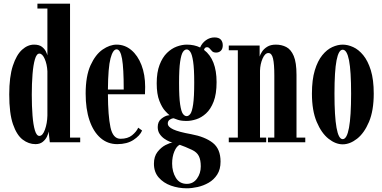

<svg xmlns="http://www.w3.org/2000/svg" viewBox="-20 -770 2068 1039"><path d="M172 10Q135 10 102.8 -14.5Q70.5 -39 50.2 -97.8Q30 -156.5 30 -259Q30 -354.5 49.5 -414Q69 -473.5 99.5 -501Q130 -528.5 164.5 -528.5Q191.5 -528.5 206.8 -516.8Q222 -505 228.5 -491Q235 -477 236.5 -470.5V-724H182.5V-750H359V-25.5H414V0H249.5L243 -58.5Q241.5 -46.5 233.8 -30.2Q226 -14 210.8 -2Q195.5 10 172 10ZM193 -34.5Q211 -34.5 223.2 -68.5Q235.5 -102.5 236.5 -145V-384.5Q234.5 -422.5 222 -451.2Q209.5 -480 193 -480Q178 -480 169 -449.2Q160 -418.5 156 -367.8Q152 -317 152 -257.5Q152 -195 156 -144.5Q160 -94 169 -64.2Q178 -34.5 193 -34.5Z M614.5 10Q562 10 523.5 -23.8Q485 -57.5 464.2 -119Q443.5 -180.5 443.5 -263.5Q443.5 -358.5 470 -416.8Q496.5 -475 535.2 -501.8Q574 -528.5 611 -528.5Q655.5 -528.5 690.5 -499.2Q725.5 -470 745.5 -418.2Q765.5 -366.5 765.5 -299.5Q765.5 -279.5 764.5 -260H564Q564.5 -143.5 577.8 -81.2Q591 -19 632 -19Q671.5 -19 695 -38.2Q718.5 -57.5 728 -79L749 -63.5Q737 -35.5 702.2 -12.8Q667.5 10 614.5 10ZM611 -503Q591 -503 578 -454Q565 -405 564 -285.5H649.5Q649.5 -400.5 640.5 -451.8Q631.5 -503 611 -503Z M991 249Q945.5 249 905 234.5Q864.5 220 838.8 190.5Q813 161 813 116Q813 77 832.2 52.2Q851.5 27.5 875.2 15.2Q899 3 913.5 1.5Q909.5 1 897 -4Q884.5 -9 869.8 -19Q855 -29 844.2 -44.8Q833.5 -60.5 833.5 -82.5Q833.5 -112 853.2 -127.5Q873 -143 888.5 -145.5Q895 -147 897.5 -146.5Q890.5 -151.5 873.8 -169.5Q857 -187.5 842.5 -224Q828 -260.5 828 -319.5Q828 -378.5 843.5 -419Q859 -459.5 883.5 -483.5Q908 -507.5 936.5 -518Q965 -528.5 991 -528.5Q1031.5 -528.5 1063 -513Q1073 -537 1094.2 -552.2Q1115.5 -567.5 1140.5 -567.5Q1164 -567.5 1174.8 -555.8Q1185.5 -544 1185.5 -525Q1185.5 -506 1175.5 -495.8Q1165.5 -485.5 1149.5 -485.5Q1135 -485.5 1127.8 -492.8Q1120.5 -500 1114.8 -507.2Q1109 -514.5 1100 -514.5Q1087.5 -514.5 1084 -500Q1152 -448.5 1152 -325.5Q1152 -261 1136 -220Q1120 -179 1095 -156.2Q1070 -133.5 1042 -124.5Q1014 -115.5 990 -115.5Q960.5 -115.5 943 -121.5Q925.5 -127.5 921 -129.5Q920 -130 918.5 -130Q911 -130 899.5 -123Q888 -116 888 -101.5Q888 -83.5 917.5 -69.8Q947 -56 1014 -44Q1089.5 -30 1131.5 3Q1173.5 36 1173.5 104.5Q1173.5 146.5 1155.5 174.5Q1137.5 202.5 1109.2 218.8Q1081 235 1049.5 242Q1018 249 991 249ZM990 -141.5Q1001 -141.5 1010.2 -154Q1019.5 -166.5 1025.2 -205.5Q1031 -244.5 1031 -323.5Q1031 -398 1025.2 -436.5Q1019.5 -475 1010.2 -488.8Q1001 -502.5 990.5 -502.5Q979 -502.5 969.8 -488.8Q960.5 -475 954.8 -436Q949 -397 949 -321.5Q949 -243.5 954.8 -205Q960.5 -166.5 969.8 -154Q979 -141.5 990 -141.5ZM991 225Q1025.5 225 1046 196.5Q1066.5 168 1066.5 130.5Q1066.5 95.5 1056 74.5Q1045.5 53.5 1019 41Q1003.5 33.5 982.8 25Q962 16.5 952.5 13.5Q935.5 21 923.5 49.5Q911.5 78 911.5 115Q911.5 159 931.5 192Q951.5 225 991 225Z M1218 0V-25.5H1267V-498H1218V-523.5H1385V-464Q1388 -475 1397.8 -490.2Q1407.5 -505.5 1426 -517Q1444.5 -528.5 1473 -528.5Q1504 -528.5 1529.2 -515.5Q1554.5 -502.5 1569.5 -467.2Q1584.5 -432 1584.5 -365V-25.5H1632V0H1430V-25.5H1464.5V-361Q1464.5 -423.5 1457.5 -453.2Q1450.5 -483 1432.5 -483Q1414 -483 1401 -453.2Q1388 -423.5 1387 -387.5V-25.5H1420.5V0Z M1834.5 11Q1796 11 1757.8 -19.2Q1719.5 -49.5 1693.8 -110.5Q1668 -171.5 1668 -263.5Q1668 -338.5 1683.5 -389.5Q1699 -440.5 1724 -471.2Q1749 -502 1778.2 -515.2Q1807.5 -528.5 1834.5 -528.5Q1862 -528.5 1891.2 -515.2Q1920.5 -502 1945.8 -471.2Q1971 -440.5 1986.8 -389.5Q2002.5 -338.5 2002.5 -263.5Q2002.5 -171.5 1976.8 -110.5Q1951 -49.5 1912.2 -19.2Q1873.5 11 1834.5 11ZM1834.5 -17Q1880 -17 1880 -263.5Q1880 -386 1868.8 -443.5Q1857.5 -501 1834.5 -501Q1812.5 -501 1801.2 -443.5Q1790 -386 1790 -263.5Q1790 -17 1834.5 -17Z"/></svg>

Font: Imbue 50pt
Style: Bold
Weight: 700
Designer: Tyler Finck
Foundry: Etcetera Type Company
Version: Version 1.102; ttfautohint (v1.8.3)